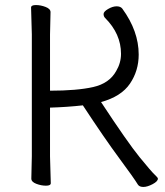

<svg xmlns="http://www.w3.org/2000/svg" viewBox="-20 -725 653 760"><path d="M526 6Q511 -19 452.5 -98Q394 -177 308 -308Q245 -301 178 -299V-106L181 0Q181 10 162 10Q143 10 123.5 2.5Q104 -5 104 -18L106 -107V-589L103 -695Q103 -705 122 -705Q141 -705 160.5 -697.5Q180 -690 180 -677L178 -588V-366Q285 -366 349 -380.5Q413 -395 440 -444Q459 -476 459 -512Q459 -591 396 -654Q390 -660 390 -669.5Q390 -679 408 -689.5Q426 -700 441.5 -700Q457 -700 464 -691Q529 -602 529 -509Q529 -445 494.5 -394Q460 -343 380 -321Q486 -160 532.5 -103Q579 -46 592 -34Q605 -22 605 -18Q605 -7 584 4Q563 15 547.5 15Q532 15 526 6Z"/></svg>

Font: LXGW WenKai TC
Style: Regular
Weight: 400
Designer: LXGW / Fontworks Inc.
Foundry: LXGW / Fontworks Inc.
Version: Version 1.330